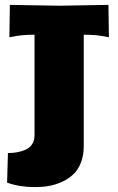

<svg xmlns="http://www.w3.org/2000/svg" viewBox="-20 -741 480 779"><path d="M419.9 -721.2 421.9 -589.8 397.9 -594.2Q366.7 -600.1 319.8 -600.1V-147.9Q319.8 -110.4 308.1 -80.8Q296.4 -51.3 277.1 -33.2Q257.8 -15.1 231.4 -3.2Q205.1 8.8 178.5 13.4Q151.9 18.1 122.1 18.1Q58.6 18.1 8.8 0L12.2 -120.1Q30.8 -120.1 47.4 -122.8Q64 -125.5 81.5 -132.6Q99.1 -139.6 109.6 -154.8Q120.1 -169.9 120.1 -191.9V-600.1Q73.2 -600.1 42 -594.2L18.1 -589.8L20 -721.2L220.2 -717.8Z"/></svg>

Font: Zantroke
Style: Regular
Weight: 500
Foundry: gluk
Version: Version 0.36